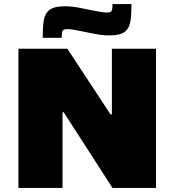

<svg xmlns="http://www.w3.org/2000/svg" viewBox="-20 -929 862 949"><path d="M71 0V-688H313L526 -364H533V-688H751V0H536L295 -374H289V0ZM191 -742Q191 -791 196 -826Q201 -861 224 -879.5Q247 -898 300 -898Q333 -898 367 -891.5Q401 -885 430 -879Q453 -875 473 -871Q493 -867 508 -867Q529 -867 532.5 -876.5Q536 -886 536 -909H630Q630 -861 625 -826Q620 -791 597.5 -772.5Q575 -754 521 -754Q487 -754 454 -760.5Q421 -767 391 -773Q367 -778 347 -781.5Q327 -785 312 -785Q292 -785 288.5 -775.5Q285 -766 285 -742Z"/></svg>

Font: Saira Expanded ExtraBold
Style: Regular
Weight: 800
Width: 7
Designer: Hector Gatti with collaboration of the Omnibus-Type team
Foundry: Omnibus-Type
Version: Version 1.101